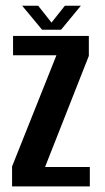

<svg xmlns="http://www.w3.org/2000/svg" viewBox="-20 -664 375 684"><path d="M140.5 -69H300V0H23V-71L181 -467H26.5V-536H296.5V-465ZM116 -643.5 163.5 -583.5 211 -643.5H268L197.5 -558H130L59 -643.5Z"/></svg>

Font: Anybody Narrow Medium
Style: Regular
Weight: 500
Width: 3
Designer: Tyler Finck
Foundry: Etcetera Type Company
Version: Version 1.000; ttfautohint (v1.8)